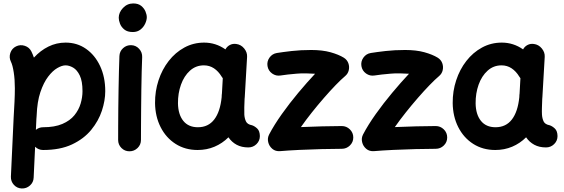

<svg xmlns="http://www.w3.org/2000/svg" viewBox="-20 -796 3208 1092"><path d="M103.5 275.9Q76.7 274.9 58.8 255.1Q41 235.4 42 208.5L57.6 -127.4Q60.5 -175.3 62.5 -216.8Q64.5 -258.3 64.5 -294.4Q64.5 -343.8 58.1 -384.8Q51.8 -425.8 42 -445.3Q30.3 -469.2 38.8 -494.9Q47.4 -520.5 71.3 -532.2Q95.2 -543.9 121.1 -535.4Q147 -526.9 158.7 -502.9Q166.5 -486.8 172.9 -468.3Q210 -508.8 255.6 -531.2Q301.3 -553.7 353 -553.7Q418.5 -553.7 469.2 -518.3Q520 -482.9 549.3 -420.4Q578.6 -357.9 578.6 -277.3Q578.6 -224.6 559.6 -166.5Q540.5 -108.4 498.8 -57.4Q457 -6.3 389.6 25.4Q322.3 57.1 225.1 57.1Q198.7 57.1 179.7 38.6L171.4 214.4Q170.4 241.2 150.4 259Q130.4 276.9 103.5 275.9ZM187 -119.6 184.1 -57.6Q202.1 -72.3 225.1 -72.3Q291 -72.3 334.7 -91.1Q378.4 -109.9 403.3 -140.6Q428.2 -171.4 438.7 -207.3Q449.2 -243.2 449.2 -277.3Q449.2 -334.5 433.8 -366.5Q418.5 -398.4 396 -411.4Q373.5 -424.3 353 -424.3Q332.5 -424.3 305.9 -408.9Q279.3 -393.6 253.7 -359.9Q228 -326.2 209.7 -272Q191.4 -217.8 188.5 -139.6Q188.5 -135.7 188 -131.8Q187.5 -124.5 187 -119.6Z M655.3 -694.8Q655.3 -725.1 679.4 -750.7Q703.6 -776.4 737.8 -776.4Q766.1 -776.4 783 -762.7Q799.8 -749 807.4 -730.7Q814.9 -712.4 814.9 -698.2Q814.9 -681.6 805.9 -661.9Q796.9 -642.1 779.1 -627.9Q761.2 -613.8 735.4 -613.8Q704.6 -613.8 687 -628.2Q669.4 -642.6 662.4 -661.6Q655.3 -680.7 655.3 -694.8ZM726.6 -539.1Q753.4 -538.1 771.5 -518.1Q789.6 -498 788.6 -471.2Q787.1 -437.5 785.9 -389.4Q784.7 -341.3 783.9 -286.6Q783.2 -231.9 782.7 -177.7Q782.2 -123.5 782 -77.1Q781.7 -30.8 781.7 0Q781.7 26.9 762.5 45.7Q743.2 64.5 716.3 64.5Q689.5 64.5 670.7 45.7Q651.9 26.9 651.9 0Q651.9 -31.2 652.1 -77.6Q652.3 -124 652.8 -178.5Q653.3 -232.9 654.3 -288.1Q655.3 -343.3 656.5 -392.6Q657.7 -441.9 659.2 -477.1Q660.2 -503.9 679.9 -522Q699.7 -540 726.6 -539.1Z M1392.6 42.5Q1354 42.5 1325.9 27.3Q1297.9 12.2 1279.3 -15.1Q1244.6 19.5 1200.2 38.3Q1155.8 57.1 1104 57.1Q1033.2 57.1 978.8 22.5Q924.3 -12.2 893.6 -72.8Q862.8 -133.3 861.8 -210Q861.3 -277.3 881.6 -339.1Q901.9 -400.9 939.5 -449.2Q977.1 -497.6 1028.6 -525.6Q1080.1 -553.7 1141.1 -553.7Q1207 -553.7 1262.2 -515.1Q1270.5 -531.2 1287.1 -540Q1303.7 -548.8 1323.7 -545.9Q1350.6 -542.5 1368.7 -520.5Q1386.7 -498.5 1385.3 -472.7L1372.1 -244.6Q1371.6 -239.3 1371.1 -233.4Q1370.1 -212.4 1369.4 -185.5Q1368.7 -158.7 1369.6 -143.6Q1371.1 -121.6 1379.2 -105Q1387.2 -88.4 1413.6 -83.5Q1429.2 -78.1 1443.4 -64.5Q1457.5 -50.8 1458 -22Q1458 4.9 1438.7 23.7Q1419.4 42.5 1392.6 42.5ZM1105.5 -72.3Q1164.6 -72.3 1198.5 -116.5Q1232.4 -160.6 1240.7 -243.2Q1240.7 -250 1241.2 -255.9Q1241.2 -260.3 1242.2 -264.2L1247.1 -351.1Q1243.2 -355.5 1240.2 -360.8Q1222.2 -390.6 1196.8 -407.5Q1171.4 -424.3 1139.6 -424.3Q1093.8 -424.3 1060.3 -394Q1026.9 -363.8 1009.3 -314.5Q991.7 -265.1 992.2 -208.5Q993.2 -145 1022.5 -108.6Q1051.8 -72.3 1105.5 -72.3Z M1501.5 -419.9Q1497.1 -446.3 1512.7 -468.3Q1528.3 -490.2 1554.7 -494.6Q1587.9 -500 1639.2 -505.9Q1690.4 -511.7 1750 -511.7Q1813.5 -511.7 1859.9 -498.8Q1906.2 -485.8 1935.5 -467.8Q1954.1 -456.1 1961.2 -436.5Q1968.3 -417 1963.6 -396.7Q1959 -376.5 1942.4 -362.8Q1919.9 -343.8 1888.9 -311.8Q1857.9 -279.8 1823 -239.7Q1788.1 -199.7 1753.9 -156.7Q1719.7 -113.8 1691.4 -73.2Q1749.5 -75.7 1812.3 -77.4Q1875 -79.1 1923.8 -79.1Q1950.7 -79.1 1970 -60.1Q1989.3 -41 1989.3 -14.2Q1989.3 12.7 1970 31.5Q1950.7 50.3 1923.8 50.3Q1874 50.3 1809.6 52Q1745.1 53.7 1682.4 56.6Q1619.6 59.6 1574.2 63.5Q1546.9 65.9 1528.8 50.5Q1510.7 35.2 1505.4 12.2Q1500 -10.7 1510.7 -31.2Q1539.1 -85.4 1582.8 -147Q1626.5 -208.5 1676.5 -268.3Q1726.6 -328.1 1772 -376.5Q1747.1 -377.9 1720.5 -378.7Q1693.8 -379.4 1667 -377Q1639.6 -375 1616.5 -372.1Q1593.3 -369.1 1576.2 -366.7Q1549.8 -362.3 1527.8 -377.9Q1505.9 -393.6 1501.5 -419.9Z M2035.6 -419.9Q2031.2 -446.3 2046.9 -468.3Q2062.5 -490.2 2088.9 -494.6Q2122.1 -500 2173.3 -505.9Q2224.6 -511.7 2284.2 -511.7Q2347.7 -511.7 2394 -498.8Q2440.4 -485.8 2469.7 -467.8Q2488.3 -456.1 2495.4 -436.5Q2502.4 -417 2497.8 -396.7Q2493.2 -376.5 2476.6 -362.8Q2454.1 -343.8 2423.1 -311.8Q2392.1 -279.8 2357.2 -239.7Q2322.3 -199.7 2288.1 -156.7Q2253.9 -113.8 2225.6 -73.2Q2283.7 -75.7 2346.4 -77.4Q2409.2 -79.1 2458 -79.1Q2484.9 -79.1 2504.2 -60.1Q2523.4 -41 2523.4 -14.2Q2523.4 12.7 2504.2 31.5Q2484.9 50.3 2458 50.3Q2408.2 50.3 2343.8 52Q2279.3 53.7 2216.6 56.6Q2153.8 59.6 2108.4 63.5Q2081.1 65.9 2063 50.5Q2044.9 35.2 2039.6 12.2Q2034.2 -10.7 2044.9 -31.2Q2073.2 -85.4 2116.9 -147Q2160.6 -208.5 2210.7 -268.3Q2260.7 -328.1 2306.2 -376.5Q2281.2 -377.9 2254.6 -378.7Q2228 -379.4 2201.2 -377Q2173.8 -375 2150.6 -372.1Q2127.4 -369.1 2110.4 -366.7Q2084 -362.3 2062 -377.9Q2040 -393.6 2035.6 -419.9Z M3085.4 42.5Q3046.9 42.5 3018.8 27.3Q2990.7 12.2 2972.2 -15.1Q2937.5 19.5 2893.1 38.3Q2848.6 57.1 2796.9 57.1Q2726.1 57.1 2671.6 22.5Q2617.2 -12.2 2586.4 -72.8Q2555.7 -133.3 2554.7 -210Q2554.2 -277.3 2574.5 -339.1Q2594.7 -400.9 2632.3 -449.2Q2669.9 -497.6 2721.4 -525.6Q2772.9 -553.7 2834 -553.7Q2899.9 -553.7 2955.1 -515.1Q2963.4 -531.2 2980 -540Q2996.6 -548.8 3016.6 -545.9Q3043.5 -542.5 3061.5 -520.5Q3079.6 -498.5 3078.1 -472.7L3064.9 -244.6Q3064.5 -239.3 3064 -233.4Q3063 -212.4 3062.3 -185.5Q3061.5 -158.7 3062.5 -143.6Q3064 -121.6 3072 -105Q3080.1 -88.4 3106.4 -83.5Q3122.1 -78.1 3136.2 -64.5Q3150.4 -50.8 3150.9 -22Q3150.9 4.9 3131.6 23.7Q3112.3 42.5 3085.4 42.5ZM2798.3 -72.3Q2857.4 -72.3 2891.4 -116.5Q2925.3 -160.6 2933.6 -243.2Q2933.6 -250 2934.1 -255.9Q2934.1 -260.3 2935.1 -264.2L2939.9 -351.1Q2936 -355.5 2933.1 -360.8Q2915 -390.6 2889.6 -407.5Q2864.3 -424.3 2832.5 -424.3Q2786.6 -424.3 2753.2 -394Q2719.7 -363.8 2702.1 -314.5Q2684.6 -265.1 2685.1 -208.5Q2686 -145 2715.3 -108.6Q2744.6 -72.3 2798.3 -72.3Z"/></svg>

Font: Mikhak Bold
Style: Regular
Weight: 700
Designer: Amin Abedi
Version: Version 3.3